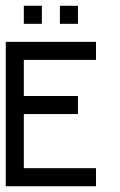

<svg xmlns="http://www.w3.org/2000/svg" viewBox="-20 -645 415 665"><path d="M62.5 -562.5V-625H125V-562.5ZM187.5 -562.5V-625H250V-562.5ZM0 -437.5V-500H62.5V-437.5ZM62.5 -437.5V-500H125V-437.5ZM125 -437.5V-500H187.5V-437.5ZM187.5 -437.5V-500H250V-437.5ZM250 -437.5V-500H312.5V-437.5ZM0 -375V-437.5H62.5V-375ZM0 -312.5V-375H62.5V-312.5ZM0 -250V-312.5H62.5V-250ZM0 -187.5V-250H62.5V-187.5ZM0 -125V-187.5H62.5V-125ZM0 -62.5V-125H62.5V-62.5ZM0 0V-62.5H62.5V0ZM62.5 0V-62.5H125V0ZM125 0V-62.5H187.5V0ZM187.5 0V-62.5H250V0ZM250 0V-62.5H312.5V0ZM62.5 -250V-312.5H125V-250ZM125 -250V-312.5H187.5V-250ZM187.5 -250V-312.5H250V-250Z"/></svg>

Font: AprilSans
Style: Regular
Weight: 400
Designer: typesprite
Version: Version 1.001;PS 001.001;hotconv 1.0.88;makeotf.lib2.5.64775